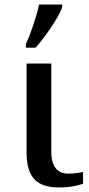

<svg xmlns="http://www.w3.org/2000/svg" viewBox="-20 -816 390 846"><path d="M94 -606H137C179 -653 241 -743 254 -784V-796H152C142 -745 114 -665 94 -621ZM241 10C287 10 329 1 346 -7V-58C325 -54 304 -51 280 -51C234 -51 206 -81 206 -148V-536H97V-145C97 -30 146 10 241 10Z"/></svg>

Font: Noto Serif Thai Medium
Style: Regular
Weight: 500
Designer: Monotype Design Team
Foundry: Monotype Imaging Inc.
Version: Version 1.901;PS 001.901;hotconv 1.0.88;makeotf.lib2.5.64775